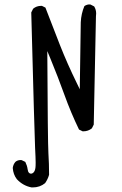

<svg xmlns="http://www.w3.org/2000/svg" viewBox="-20 -714 540 852"><path d="M125 117.7Q157.2 117.7 180.2 98.6Q192.4 81.1 197.8 61.5Q197.8 12.2 194.8 -34.2Q191.9 -80.6 189.9 -487.3L204.1 -453.1Q237.3 -372.6 265.9 -293.2Q294.4 -213.9 330.6 -139.2L346.7 -131.3Q348.6 -131.3 350.1 -131.3Q371.1 -131.3 387.7 -144.5L396 -161.1L405.8 -641.6Q406.7 -647.9 406.7 -653.8Q406.7 -671.4 397.9 -685.5L381.8 -693.8Q379.9 -694.3 377.7 -694.3Q375.5 -694.3 372.6 -694.1Q369.6 -693.8 366.7 -692.9Q359.9 -690.9 354.5 -687Q340.3 -653.8 338.4 -615.2L334 -317.9L320.8 -345.2Q279.3 -429.7 245.8 -514.6Q212.4 -599.6 181.6 -680.2L166 -688Q164.1 -688 162.6 -688Q142.1 -688 127 -675.3L118.7 -658.7Q133.3 -107.4 135.7 -58.8Q138.2 -10.3 138.2 7.1Q138.2 24.4 137.2 30.8Q135.3 44.9 128.4 51.8L123.5 55.2Q120.6 56.6 117.2 56.6Q112.8 56.6 109.4 53.5Q106 50.3 104.7 46.4Q103.5 42.5 102.5 36.6Q100.6 21.5 92.3 4.4L76.2 -3.4Q74.2 -3.9 72.3 -3.9Q57.6 -3.9 48.3 4.4Q38.6 15.6 36.6 31.2Q38.6 60.1 54.7 81.1Q82 110.4 120.1 117.7Q122.6 117.7 125 117.7Z"/></svg>

Font: Bakudai
Style: ExtraLight
Weight: 200
Version: Version 1.48